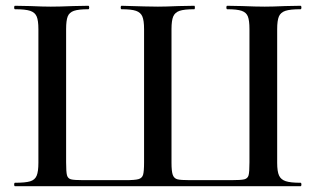

<svg xmlns="http://www.w3.org/2000/svg" viewBox="-20 -645 1094 665"><path d="M32 -12Q68 -12 84.5 -17Q101 -22 107 -36.5Q113 -51 113 -81V-544Q113 -574 107 -588Q101 -602 84.5 -607.5Q68 -613 32 -613Q29 -613 29 -619Q29 -625 32 -625L85 -624Q129 -622 156 -622Q186 -622 234 -624L286 -625Q289 -625 289 -619Q289 -613 286 -613Q252 -613 236 -607.5Q220 -602 214.5 -588Q209 -574 209 -544V-83Q209 -49 212 -38Q215 -27 225.5 -24Q236 -21 269 -21H414Q447 -21 459.5 -24.5Q472 -28 475.5 -39.5Q479 -51 479 -83V-544Q479 -574 473 -588Q467 -602 451 -607.5Q435 -613 401 -613Q398 -613 398 -619Q398 -625 401 -625Q497 -622 527 -622Q553 -622 599 -624L653 -625Q655 -625 655 -619Q655 -613 653 -613Q618 -613 602 -607.5Q586 -602 580 -588Q574 -574 574 -544V-82Q574 -51 578.5 -39Q583 -27 594.5 -24Q606 -21 638 -21H780Q815 -21 826.5 -24Q838 -27 841 -38Q844 -49 844 -83V-544Q844 -574 838.5 -588Q833 -602 817 -607.5Q801 -613 767 -613Q764 -613 764 -619Q764 -625 767 -625L819 -624Q867 -622 897 -622Q924 -622 968 -624L1021 -625Q1024 -625 1024 -619Q1024 -613 1021 -613Q985 -613 968.5 -607.5Q952 -602 946 -588Q940 -574 940 -544V-81Q940 -51 946.5 -37Q953 -23 969.5 -17.5Q986 -12 1021 -12Q1024 -12 1024 -6Q1024 0 1021 0H32Q29 0 29 -6Q29 -12 32 -12Z"/></svg>

Font: Cormorant Garamond SemiBold
Style: Regular
Weight: 600
Designer: Christian Thalmann (Catharsis Fonts)
Version: Version 3.000